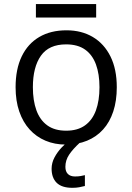

<svg xmlns="http://www.w3.org/2000/svg" viewBox="-20 -692 642 932"><path d="M546.9 -268.6Q546.9 -202.6 529.8 -150.9Q512.7 -99.1 480.5 -63.5Q448.2 -27.8 402.6 -9Q356.9 9.8 299.3 9.8Q245.6 9.8 200.9 -9Q156.2 -27.8 123.8 -63.5Q91.3 -99.1 73.5 -150.9Q55.7 -202.6 55.7 -268.6Q55.7 -356.4 85.4 -418.2Q115.2 -480 170.7 -512.5Q226.1 -544.9 302.7 -544.9Q376 -544.9 430.9 -512.2Q485.8 -479.5 516.4 -417.7Q546.9 -356 546.9 -268.6ZM139.6 -268.6Q139.6 -204.1 156.7 -156.7Q173.8 -109.4 209.5 -83.5Q245.1 -57.6 301.3 -57.6Q356.9 -57.6 392.8 -83.5Q428.7 -109.4 445.8 -156.7Q462.9 -204.1 462.9 -268.6Q462.9 -332.5 445.8 -379.2Q428.7 -425.8 393.1 -451.2Q357.4 -476.6 300.8 -476.6Q217.3 -476.6 178.5 -421.4Q139.6 -366.2 139.6 -268.6ZM446.8 -672.4V-606.9H154.3V-672.4ZM297.4 117.7Q297.4 140.6 309.6 152.6Q321.8 164.6 344.2 164.6Q360.4 164.6 372.1 162.4Q383.8 160.2 392.1 158.2V210.9Q378.4 214.4 364.3 217Q350.1 219.7 331.1 219.7Q279.8 219.7 255.1 195.3Q230.5 170.9 230.5 127Q230.5 98.6 244.6 72Q258.8 45.4 280.3 22.9Q301.8 0.5 323.2 -14.6L368.2 0Q334 31.2 315.7 58.6Q297.4 85.9 297.4 117.7Z"/></svg>

Font: Wonky
Style: Regular
Weight: 400
Designer: Monotype Design Team
Foundry: Monotype Imaging Inc.
Version: Version 3.000